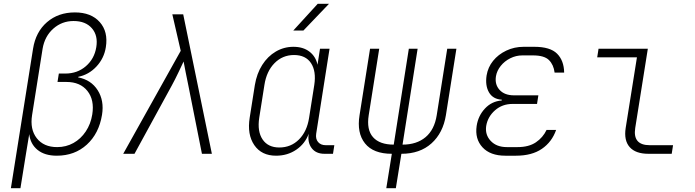

<svg xmlns="http://www.w3.org/2000/svg" viewBox="-20 -805 3640 1005"><path d="M37 180 153 -550Q167 -638 226 -689Q285 -740 372 -740Q457 -740 502 -689.5Q547 -639 534 -558Q525 -500 485 -457Q445 -414 390 -403L389 -400Q457 -387 491.5 -332.5Q526 -278 514 -204Q498 -106 434.5 -48Q371 10 277 10Q214 10 176.5 -20.5Q139 -51 133 -103L116 0L87 180ZM279 -35Q326 -35 364.5 -56.5Q403 -78 429 -117Q455 -156 463 -206Q475 -282 437.5 -329Q400 -376 328 -376H281L288 -420H322Q385 -420 429.5 -458.5Q474 -497 484 -558Q494 -619 461 -657Q428 -695 365 -695Q304 -695 259 -655Q214 -615 203 -550L148 -203Q136 -128 172.5 -81.5Q209 -35 279 -35Z M625 0 926 -539 882 -730H939L1089 0H1037L966 -357Q959 -390 952 -426Q945 -462 941 -483Q931 -462 914 -426Q897 -390 879 -357L684 0Z M1515 -645 1643 -785H1702L1568 -645ZM1425 10Q1349 10 1311 -45.5Q1273 -101 1287 -189L1314 -360Q1324 -420 1352.5 -465Q1381 -510 1423.5 -535Q1466 -560 1516 -560Q1567 -560 1600 -534.5Q1633 -509 1642 -466L1655 -550H1705L1635 -105Q1631 -78 1645 -61.5Q1659 -45 1685 -45H1730L1723 0H1678Q1634 0 1611.5 -29.5Q1589 -59 1596 -105Q1577 -53 1531 -21.5Q1485 10 1425 10ZM1442 -33Q1503 -33 1545 -75Q1587 -117 1598 -189L1625 -360Q1636 -432 1608 -474.5Q1580 -517 1519 -517Q1459 -517 1417 -474.5Q1375 -432 1364 -360L1337 -189Q1326 -117 1354.5 -75Q1383 -33 1442 -33Z M2002 180 2031 0Q1934 0 1890.5 -54.5Q1847 -109 1862 -202L1917 -550H1965L1910 -202Q1898 -126 1932.5 -87Q1967 -48 2041 -48L2120 -550H2166L2087 -48Q2161 -48 2207.5 -87Q2254 -126 2266 -202L2321 -550H2369L2314 -202Q2299 -109 2238.5 -54.5Q2178 0 2081 0L2052 180Z M2681 10H2625Q2546 10 2505.5 -34Q2465 -78 2475 -146Q2483 -199 2518.5 -237Q2554 -275 2606 -279L2607 -283Q2560 -286 2539.5 -321.5Q2519 -357 2527 -410Q2534 -453 2561 -486.5Q2588 -520 2630 -540Q2672 -560 2721 -560H2777Q2860 -560 2896 -524Q2932 -488 2933 -425H2883Q2878 -466 2853.5 -490.5Q2829 -515 2770 -515H2714Q2681 -515 2651 -500Q2621 -485 2601 -460Q2581 -435 2576 -406Q2569 -363 2595 -334.5Q2621 -306 2670 -306H2798L2791 -261H2663Q2609 -261 2571 -227.5Q2533 -194 2525 -146Q2518 -100 2548.5 -67.5Q2579 -35 2633 -35H2689Q2748 -35 2785 -60Q2822 -85 2841 -125H2891Q2869 -62 2816.5 -26Q2764 10 2681 10Z M3374 0Q3307 0 3276 -35Q3245 -70 3255 -135L3314 -505H3106L3113 -550H3371L3305 -135Q3291 -45 3381 -45H3503L3496 0Z"/></svg>

Font: JetBrains Mono Thin
Style: Italic
Weight: 100
Italic angle: -9°
Monospace: yes
Designer: Philipp Nurullin, Konstantin Bulenkov
Foundry: JetBrains
Version: Version 2.305; ttfautohint (v1.8.4.7-5d5b)